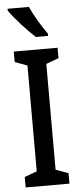

<svg xmlns="http://www.w3.org/2000/svg" viewBox="-62 -973 416 1005"><g transform="rotate(-5 146.0 -470.0)"><path d="M130 -940H18V-931C44 -890 115 -814 153 -780H217V-792C191 -827 150 -895 130 -940ZM261 0V-55L195 -79V-635L261 -659V-714H31V-659L96 -635V-79L31 -55V0Z"/></g></svg>

Font: Noto Sans Gujarati ExtraCondensed Medium
Style: Regular
Weight: 500
Width: 2
Designer: Jelle Bosma - Monotype Design Team, Universal Thirst
Foundry: Monotype Imaging Inc.
Version: Version 2.106